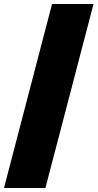

<svg xmlns="http://www.w3.org/2000/svg" viewBox="-20 -828 492 968"><path d="M0 120 242.5 -808H451.5L209 120Z"/></svg>

Font: Encode Sans SC Black
Style: Regular
Weight: 900
Version: Version 3.002